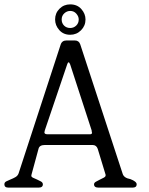

<svg xmlns="http://www.w3.org/2000/svg" viewBox="-20 -858 680 878"><path d="M371 -769Q371 -740 350.5 -719.5Q330 -699 301 -699Q270 -699 251 -720.5Q232 -742 232 -769Q232 -798 252 -818Q272 -838 301 -838Q333 -838 352 -816.5Q371 -795 371 -769ZM605 -15Q605 0 586 0H431Q410 0 410 -15Q410 -22 418.5 -27Q427 -32 436.5 -36.5Q446 -41 454.5 -45.5Q463 -50 463 -56Q463 -61 462 -62L427 -177Q421 -195 403 -195H185Q160 -195 156 -177L125 -63Q124 -62 124 -57Q124 -56 123 -55Q123 -49 131.5 -45Q140 -41 149.5 -37Q159 -33 167.5 -28Q176 -23 176 -15Q176 0 156 0H19Q0 0 0 -15Q0 -24 8.5 -28.5Q17 -33 28.5 -37.5Q40 -42 50.5 -48Q61 -54 65 -65L257 -653Q263 -673 284 -673H322Q341 -673 347 -655L541 -63Q547 -44 576 -39Q605 -28 605 -15ZM340 -769Q340 -783 329 -795.5Q318 -808 301 -808Q286 -808 274 -797Q262 -786 262 -769Q262 -752 273 -741Q284 -730 301 -730Q317 -730 328.5 -741Q340 -752 340 -769ZM401 -252Q400 -252 400 -254Q400 -256 399.5 -257.5Q399 -259 399 -262L301 -563Q297 -573 294 -573Q290 -573 287 -563L185 -262Q183 -252 183 -253Q183 -244 197 -244H392Q401 -244 401 -252Z"/></svg>

Font: Jura
Style: Regular
Weight: 400
Designer: Ed Merritt
Foundry: Ten by Twenty
Version: Version 1.007